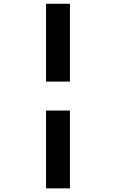

<svg xmlns="http://www.w3.org/2000/svg" viewBox="-20 -865 626 1036"><path d="M228.5 -424.8V-844.7H357.4V-424.8ZM228.5 151.4V-268.6H357.4V151.4Z"/></svg>

Font: Cascadia Mono PL
Style: Regular
Weight: 400
Monospace: yes
Designer: Aaron Bell
Foundry: Saja Typeworks
Version: Version 2102.003